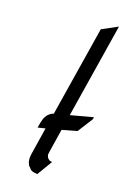

<svg xmlns="http://www.w3.org/2000/svg" viewBox="-135 -741 549 793"><g transform="rotate(20 139.5 -344.0)"><path d="M71.8 -181.2 76.2 -206.1 81.1 -224.1 85 -231.9 89.8 -240.2 99.1 -249 106.9 -254.9 115.2 -257.8 178.2 -651.9 245.1 -688 179.2 -274.9 275.9 -300.8 274.9 -292 231.9 -224.1 168 -206.1 151.9 -103 150.9 -94.2V-89.8L153.8 -81.1L158.2 -75.2L166 -69.8L168.9 -68.8L176.8 -67.9L136.2 0L120.1 -2L112.8 -3.9L106 -7.8L97.2 -17.1L92.8 -21L86.9 -34.2L85 -43L84 -50.8L85 -67.9L104 -189Z"/></g></svg>

Font: Petahja
Style: Italic
Weight: 400
Designer: T. Christopher White
Version: Version 1.1